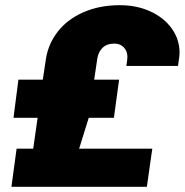

<svg xmlns="http://www.w3.org/2000/svg" viewBox="-20 -720 712 740"><path d="M672 -517Q672 -505 669 -487L666 -466H467Q471 -490 471 -501Q471 -523 457 -537.5Q443 -552 421 -552Q392 -552 375.5 -536Q359 -520 355 -494L343 -413H439L419 -266H322L285 -147H567L546 0H24L44 -147H108L125 -266H32L51 -413H145L157 -493Q166 -551 203 -598.5Q240 -646 302 -673Q364 -700 442 -700Q507 -700 559.5 -676Q612 -652 642 -610Q672 -568 672 -517Z"/></svg>

Font: Chivo Black Italic
Style: Regular
Weight: 900
Italic angle: -8.05°
Designer: Hector Gatti
Foundry: Omnibus-Type
Version: Version 1.007